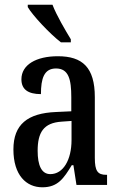

<svg xmlns="http://www.w3.org/2000/svg" viewBox="-20 -786 505 816"><path d="M239 -606H281V-619C258 -657 220 -721 203 -766H98V-756C118 -721 192 -642 239 -606ZM160 10C226 10 251 -28 285 -84H292L305 0H435V-43H432C395 -43 383 -59 383 -115V-373C383 -500 330 -547 226 -547C134 -547 71 -511 71 -449C71 -407 98 -386 154 -386C154 -452 167 -495 218 -495C272 -495 283 -448 283 -373V-313L218 -310C97 -305 37 -257 37 -151C37 -41 92 10 160 10ZM194 -46C156 -46 140 -84 140 -145C140 -223 165 -264 242 -269L284 -272V-191C284 -107 249 -46 194 -46Z"/></svg>

Font: Noto Serif Sinhala ExtraCondensed Medium
Style: Regular
Weight: 500
Width: 2
Designer: Jelle Bosma - Monotype Design Team
Foundry: Monotype Imaging Inc.
Version: Version 2.007